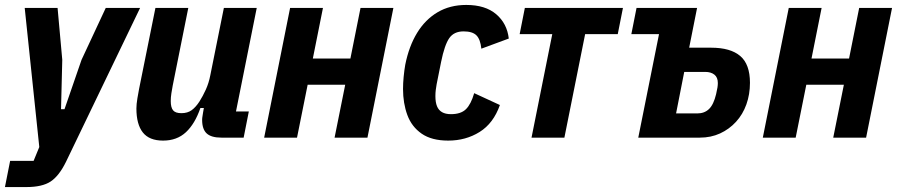

<svg xmlns="http://www.w3.org/2000/svg" viewBox="-50 -557 3642 777"><path d="M280 -315 378 -525H517L217 98Q189 155 155 177.5Q121 200 57 200H-30L-9 94H86L109 38L50 -525H183L202 -315L197 -115H211Z M579 -525H712L649 -211Q646 -195 643.5 -179Q641 -163 641 -148Q641 -122 650.5 -110.5Q660 -99 684 -99Q709 -99 725.5 -111Q742 -123 757 -146Q771 -168 783 -194.5Q795 -221 801 -252L856 -525H989L905 -106H957L936 0H846Q805 0 786.5 -17Q768 -34 768 -72Q768 -79 769.5 -87Q771 -95 772 -103L775 -120H761Q739 -56 702.5 -22Q666 12 610 12Q554 12 528 -21Q502 -54 502 -118Q502 -135 506 -159Q510 -183 513 -198Z M1019 0 1124 -525H1257L1216 -320H1368L1409 -525H1542L1437 0H1304L1347 -214H1195L1152 0Z M1764 12Q1697 12 1656.5 -16Q1616 -44 1598.5 -91.5Q1581 -139 1581 -197Q1581 -220 1583.5 -246Q1586 -272 1590 -295Q1605 -370 1638 -424Q1671 -478 1721 -507.5Q1771 -537 1837 -537Q1914 -537 1958 -499.5Q2002 -462 2009 -401L1898 -360Q1894 -398 1878 -414Q1862 -430 1826 -430Q1787 -430 1768 -402.5Q1749 -375 1735 -306L1717 -216Q1715 -205 1713.5 -193Q1712 -181 1712 -168Q1712 -143 1718.5 -127Q1725 -111 1739 -103Q1753 -95 1775 -95Q1815 -95 1835.5 -115Q1856 -135 1869 -180L1973 -132Q1947 -58 1891 -23Q1835 12 1764 12Z M2101 0 2185 -419H2053L2074 -525H2471L2450 -419H2318L2234 0Z M2533 0 2617 -419H2505L2526 -525H2771L2739 -364H2828Q2906 -364 2945.5 -330.5Q2985 -297 2985 -222Q2985 -175 2970.5 -134.5Q2956 -94 2928.5 -64Q2901 -34 2864 -17Q2827 0 2782 0ZM2686 -98H2772Q2801 -98 2819.5 -116Q2838 -134 2848 -176Q2852 -193 2853.5 -203Q2855 -213 2855 -221Q2855 -244 2841 -255Q2827 -266 2804 -266H2719Z M3037 0 3142 -525H3275L3234 -320H3386L3427 -525H3560L3455 0H3322L3365 -214H3213L3170 0Z"/></svg>

Font: IBM Plex Sans Condensed
Style: Bold Italic
Weight: 700
Width: 3
Italic angle: -11.31°
Designer: Mike Abbink, Paul van der Laan, Pieter van Rosmalen
Foundry: Bold Monday
Version: Version 3.201